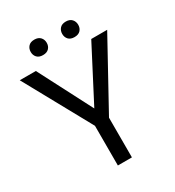

<svg xmlns="http://www.w3.org/2000/svg" viewBox="-205 -992 1012 1111"><g transform="rotate(-30 300.5 -436.5)"><path d="M299.3 -354 484.9 -710.9H591.3L346.2 -265.1V0H252.4V-265.1L7.3 -710.9H114.7ZM144 -820.8Q144 -842.8 157.5 -857.7Q170.9 -872.6 197.3 -872.6Q223.6 -872.6 237.3 -857.7Q251 -842.8 251 -820.8Q251 -798.8 237.3 -784.2Q223.6 -769.5 197.3 -769.5Q170.9 -769.5 157.5 -784.2Q144 -798.8 144 -820.8ZM354 -819.8Q354 -841.8 367.4 -856.9Q380.9 -872.1 407.2 -872.1Q433.6 -872.1 447.3 -856.9Q460.9 -841.8 460.9 -819.8Q460.9 -797.9 447.3 -783.2Q433.6 -768.6 407.2 -768.6Q380.9 -768.6 367.4 -783.2Q354 -797.9 354 -819.8Z"/></g></svg>

Font: Roboto
Style: Regular
Weight: 400
Designer: Google
Version: Version 2.001047; 2015